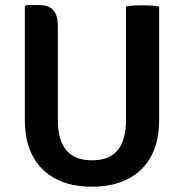

<svg xmlns="http://www.w3.org/2000/svg" viewBox="-20 -708 710 742"><path d="M595 -245Q595 -161 563.8 -103.5Q532.5 -46 474 -16.2Q415.5 13.5 335 13.5Q254.5 13.5 196.5 -16.2Q138.5 -46 107.2 -103.5Q76 -161 76 -245V-681.5L82 -688.5H130Q168 -688.5 185.8 -669Q203.5 -649.5 203.5 -607V-244Q203.5 -167.5 235.8 -128Q268 -88.5 335.5 -88.5Q403 -88.5 435 -128Q467 -167.5 467 -244V-683Q482.5 -686 499.2 -686.8Q516 -687.5 529.5 -687.5Q542.5 -687.5 561.2 -686.8Q580 -686 595 -683Z"/></svg>

Font: Signika Negative Light SemiBold
Style: Regular
Weight: 600
Version: Version 2.001